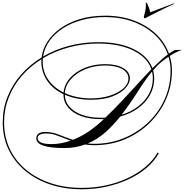

<svg xmlns="http://www.w3.org/2000/svg" viewBox="-131 -1042 1353 1407"><path d="M1033 81Q999 141 941.5 189.5Q884 238 809 272.5Q734 307 647.5 326Q561 345 469 345Q341 345 235 309Q129 273 51.5 207.5Q-26 142 -68.5 52.5Q-111 -37 -111 -145Q-111 -244 -76 -332.5Q-41 -421 23 -494.5Q87 -568 174 -621Q181 -681 216 -735.5Q251 -790 311 -833.5Q371 -877 454 -902Q537 -927 641 -927Q754 -927 849 -892Q944 -857 1010.5 -794.5Q1077 -732 1107 -649Q1129 -664 1151 -676H1202Q1163 -664 1113 -632Q1129 -580 1129 -524Q1129 -415 1086.5 -317Q1044 -219 967 -142.5Q890 -66 786 -22Q682 22 558 22Q525 22 492 17Q459 29 421.5 36Q384 43 343 43Q135 43 135 -28Q135 -75 203 -75Q251 -75 299.5 -55.5Q348 -36 403 -17Q499 -55 585 -129Q607 -147 630 -169Q619 -169 608 -169Q525 -169 463.5 -191.5Q402 -214 368 -255Q334 -296 334 -350V-352Q256 -389 214 -452Q172 -515 172 -590Q172 -599 173 -608Q89 -556 27.5 -484.5Q-34 -413 -67.5 -327Q-101 -241 -101 -145Q-101 -39 -59.5 49Q-18 137 58.5 201Q135 265 239.5 300Q344 335 469 335Q560 335 645.5 316.5Q731 298 804.5 263.5Q878 229 934.5 181.5Q991 134 1024 76ZM590 -733Q745 -733 849.5 -681.5Q954 -630 986 -542Q1001 -556 1013 -568Q1058 -613 1099 -643Q1070 -725 1004.5 -786.5Q939 -848 845.5 -882.5Q752 -917 639 -917Q549 -917 470 -895.5Q391 -874 330.5 -835Q270 -796 232 -743Q194 -690 185 -628Q270 -678 373 -705.5Q476 -733 590 -733ZM639 -572Q722 -572 771.5 -543.5Q821 -515 821 -467Q821 -433 789 -397Q757 -361 693.5 -336Q630 -311 535 -311Q480 -311 432 -320.5Q384 -330 344 -348Q345 -297 378.5 -259Q412 -221 471 -200Q530 -179 608 -179Q625 -179 641 -180Q700 -236 759.5 -299.5Q819 -363 875 -424.5Q931 -486 978 -534Q959 -592 906 -634.5Q853 -677 772.5 -700Q692 -723 590 -723Q475 -723 371.5 -694.5Q268 -666 183 -615Q182 -603 182 -590Q182 -516 223 -457.5Q264 -399 335 -364Q340 -422 381.5 -469.5Q423 -517 490.5 -544.5Q558 -572 639 -572ZM999 -468Q999 -402 968 -346Q937 -290 880.5 -249Q824 -208 750 -188Q700 -125 642 -73Q584 -21 512 9Q535 12 558 12Q675 12 776.5 -29.5Q878 -71 955 -144.5Q1032 -218 1075.5 -315Q1119 -412 1119 -524Q1119 -577 1104 -626Q1082 -612 1060.5 -595Q1039 -578 1021 -560Q1006 -545 991 -527Q999 -499 999 -468ZM639 -562Q560 -562 494.5 -535Q429 -508 388.5 -462Q348 -416 344 -360Q385 -341 433.5 -331Q482 -321 536 -321Q612 -321 674 -341Q736 -361 773 -394Q810 -427 810 -467Q810 -511 763.5 -536.5Q717 -562 639 -562ZM989 -468Q989 -494 983 -518Q929 -451 875.5 -366Q822 -281 760 -201Q829 -222 880.5 -261.5Q932 -301 960.5 -353.5Q989 -406 989 -468ZM145 -30Q145 14 247 14Q314 14 387 -11Q337 -29 294 -46.5Q251 -64 207 -64Q178 -64 161.5 -55.5Q145 -47 145 -30ZM1145 -1018 1146 -1014Q1131 -1008 1099.5 -992.5Q1068 -977 1032.5 -959.5Q997 -942 969 -927.5Q941 -913 932 -908Q923 -908 923 -919Q928 -936 933 -958.5Q938 -981 938 -1002Q938 -1007 938 -1011.5Q938 -1016 937 -1020Q937 -1022 941 -1022Q943 -1022 946 -1019Q954 -1002 960 -986.5Q966 -971 970 -952Z"/></svg>

Font: Ballet 16pt
Style: Regular
Weight: 400
Designer: Maximiliano R. Sproviero
Foundry: Omnibus-Type
Version: Version 1.100; ttfautohint (v1.8.3)